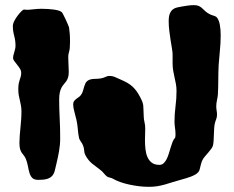

<svg xmlns="http://www.w3.org/2000/svg" viewBox="-20 -681 905 743"><path d="M250 -495.1Q249 -485.8 246.6 -478Q244.1 -470.2 244.1 -459Q244.1 -444.8 245.1 -430.2Q246.1 -415.5 246.1 -402.8Q246.1 -389.6 243.4 -381.3Q240.7 -373 236.6 -366.9Q232.4 -360.8 227.5 -355.5Q222.7 -350.1 218.5 -342.8Q214.4 -335.4 211.7 -324.2Q209 -313 209 -295.9Q209 -261.2 210.9 -224.4Q212.9 -187.5 212.9 -146Q212.9 -132.3 211.7 -120.1Q210.4 -107.9 208.5 -95.9Q206.5 -84 203.9 -72Q201.2 -60.1 198.2 -46.9Q194.8 -31.7 191.9 -20.3Q189 -8.8 182.4 -1Q175.8 6.8 163.3 11Q150.9 15.1 128.9 15.1Q112.8 15.1 105.5 8.1Q98.1 1 94.5 -10.5Q90.8 -22 88.4 -36.4Q85.9 -50.8 80.1 -65.9Q76.2 -74.7 71.8 -79.8Q67.4 -85 63.7 -90.6Q60.1 -96.2 57.6 -104.7Q55.2 -113.3 55.2 -128.9Q55.2 -141.6 56.4 -156.2Q57.6 -170.9 59.1 -186.3Q60.5 -201.7 61.8 -217.5Q63 -233.4 63 -249Q63 -262.7 61 -272.9Q59.1 -283.2 56.9 -292.5Q54.7 -301.8 52.7 -311.8Q50.8 -321.8 50.8 -335.9Q50.8 -349.6 52.5 -357.9Q54.2 -366.2 56.4 -372.6Q58.6 -378.9 60.3 -384.8Q62 -390.6 62 -398.9Q62 -407.7 56.9 -415.8Q51.8 -423.8 45.7 -431.2Q39.6 -438.5 34.7 -445.6Q29.8 -452.6 30.8 -459Q30.8 -462.9 32.2 -468.3Q33.7 -473.6 35.4 -479.7Q37.1 -485.8 38.6 -491.9Q40 -498 40 -503.9Q40 -523.9 34.9 -542.5Q29.8 -561 29.8 -578.1Q29.8 -580.6 29.8 -583Q29.8 -585.4 30.8 -587.9Q31.7 -593.8 37.1 -603.3Q42.5 -612.8 49.3 -621.8Q56.2 -630.9 63 -637.5Q69.8 -644 73.2 -644Q76.2 -644 78.9 -643.6Q81.5 -643.1 84 -643.1Q93.8 -643.1 109.1 -645Q124.5 -647 141.1 -647Q153.3 -647 165.5 -646.2Q177.7 -645.5 188.2 -644Q198.7 -642.6 206.8 -640.1Q214.8 -637.7 219.2 -633.8Q220.7 -632.8 224.9 -624.5Q229 -616.2 233.9 -606.2Q238.8 -596.2 242.4 -587.2Q246.1 -578.1 247.1 -575.2Q248.5 -566.9 249.8 -551.8Q251 -536.6 251 -520Q251 -514.2 250.5 -507.6Q250 -501 250 -495.1ZM826.2 -430.2Q824.7 -401.4 824.7 -372.6Q824.7 -343.8 823.2 -315.9Q822.3 -304.7 819.6 -293Q816.9 -281.2 816.9 -270Q816.9 -260.7 818.4 -252.7Q819.8 -244.6 819.8 -236.8Q819.8 -228 816.7 -220Q813.5 -211.9 811 -202.1Q809.1 -191.9 808.6 -180.7Q808.1 -169.4 807.6 -158.2Q807.1 -147 806.6 -136.7Q806.2 -126.5 804.2 -118.2Q802.7 -112.3 797.6 -105.2Q792.5 -98.1 786.1 -90.8Q779.8 -83.5 773.7 -76.4Q767.6 -69.3 764.2 -63Q761.2 -57.6 759.3 -51.3Q757.3 -44.9 755.9 -38.6Q754.4 -32.2 752.9 -26.4Q751.5 -20.5 749 -17.1Q745.1 -11.2 737.1 -6.3Q729 -1.5 719.5 2.2Q710 5.9 700 8.8Q689.9 11.7 681.2 14.2Q663.1 19 647.9 23.9Q632.8 28.8 618.2 33Q603.5 37.1 588.6 39.6Q573.7 42 556.2 42Q537.1 42 517.6 39.6Q498 37.1 480 33.2Q461.9 29.3 446 23.7Q430.2 18.1 418 11.2Q412.6 7.8 405.3 6.3Q397.9 4.9 394 2Q388.7 -2 382.6 -9.5Q376.5 -17.1 369.1 -22.9Q352.5 -35.2 336.9 -47.6Q321.3 -60.1 310.1 -81.1Q306.2 -88.4 305.7 -98.6Q305.2 -108.9 301.3 -118.2Q297.9 -126.5 292.7 -133.5Q287.6 -140.6 286.1 -146Q284.2 -153.3 283.2 -162.1Q282.2 -170.9 281.2 -180.4Q280.3 -189.9 279.1 -199.5Q277.8 -209 275.9 -216.8Q272.9 -231 268.1 -247.6Q263.2 -264.2 263.2 -276.9Q263.2 -285.2 266.6 -289.8Q270 -294.4 274.9 -298.1Q279.8 -301.8 285.4 -305.7Q291 -309.6 294.9 -315.9Q299.3 -322.8 301.3 -330.1Q303.2 -337.4 305.4 -344.7Q307.6 -352.1 310.5 -358.4Q313.5 -364.7 319.8 -369.1Q325.2 -372.6 331.5 -374Q337.9 -375.5 344.5 -375.7Q351.1 -376 358.2 -376.2Q365.2 -376.5 372.1 -377.9Q382.8 -380.4 389.4 -383.8Q396 -387.2 402.8 -387.2Q416.5 -387.2 427.2 -381.8Q438 -376.5 449.2 -372.1Q462.9 -366.2 473.4 -360.1Q483.9 -354 492.4 -346.2Q501 -338.4 508.3 -328.4Q515.6 -318.4 522.9 -304.2Q528.8 -293 531.2 -285.9Q533.7 -278.8 534.4 -272.2Q535.2 -265.6 535.2 -256.8Q535.2 -248 536.1 -232.9Q536.1 -220.7 539.1 -208.7Q542 -196.8 542 -184.1Q542 -172.9 541.5 -160.9Q541 -148.9 541 -137.2Q541 -119.6 543 -102.8Q544.9 -85.9 550.8 -72.8Q556.6 -59.6 567.6 -51.3Q578.6 -43 597.2 -43Q606.4 -43 613.3 -49.3Q620.1 -55.7 625 -65.4Q629.9 -75.2 633.5 -87.2Q637.2 -99.1 640.6 -110.6Q644 -122.1 647.7 -131.6Q651.4 -141.1 656.2 -146Q659.2 -148.9 659.2 -159.2Q659.2 -174.3 657.2 -186.5Q655.3 -198.7 655.3 -210.9Q655.3 -239.7 659.2 -269.3Q663.1 -298.8 663.1 -329.1Q663.1 -344.2 660.6 -356.7Q658.2 -369.1 655.5 -381.1Q652.8 -393.1 650.4 -406.5Q647.9 -419.9 647.9 -437V-470.2Q647.9 -479 645.5 -492.9Q643.1 -506.8 640.4 -523.9Q637.7 -541 635.3 -560.5Q632.8 -580.1 632.8 -599.1Q632.8 -618.2 637.5 -628.9Q642.1 -639.6 649.4 -645Q656.7 -650.4 666 -652.3Q675.3 -654.3 684.1 -655.8Q694.8 -657.7 706.8 -659.4Q718.8 -661.1 730 -661.1Q741.2 -661.1 747.8 -658.4Q754.4 -655.8 759.5 -651.6Q764.6 -647.5 769.8 -642.1Q774.9 -636.7 783.2 -630.9Q794.4 -623.5 804.9 -620.8Q815.4 -618.2 819.8 -612.8Q827.6 -602.5 830.8 -584.5Q834 -566.4 834 -544.9Q834 -514.6 830.8 -483.6Q827.6 -452.6 826.2 -430.2Z"/></svg>

Font: Freckle Face
Style: Regular
Weight: 400
Designer: Astigmatic (AOETI)
Foundry: Astigmatic (AOETI)
Version: Version 1.000